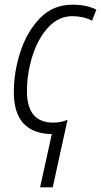

<svg xmlns="http://www.w3.org/2000/svg" viewBox="-20 -562 431 819"><path d="M205 237 268 -51Q240 -39 207 -39Q95 -39 95 -173Q95 -248 118 -322Q141 -396 185 -444.5Q229 -493 289 -493Q335 -493 373 -474L391 -521Q349 -542 290 -542Q206 -542 150.5 -484.5Q95 -427 67 -341Q39 -255 39 -169Q39 7 201 10L151 237Z"/></svg>

Font: Noto Sans UI SemiCondensed Light
Style: Italic
Weight: 300
Width: 4
Designer: Monotype Design Team
Foundry: Monotype Imaging Inc.
Version: 1.001